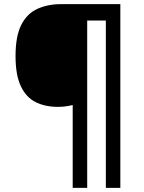

<svg xmlns="http://www.w3.org/2000/svg" viewBox="-20 -780 695 927"><path d="M561 127H491V-681H401V127H331V-273Q316 -269 297.5 -266.5Q279 -264 260 -264Q198 -264 152 -287Q106 -310 80.5 -364Q55 -418 55 -509Q55 -605 82.5 -659.5Q110 -714 160 -737Q210 -760 275 -760H561Z"/></svg>

Font: Noto Sans Sundanese SemiBold
Style: Regular
Weight: 600
Version: Version 2.003